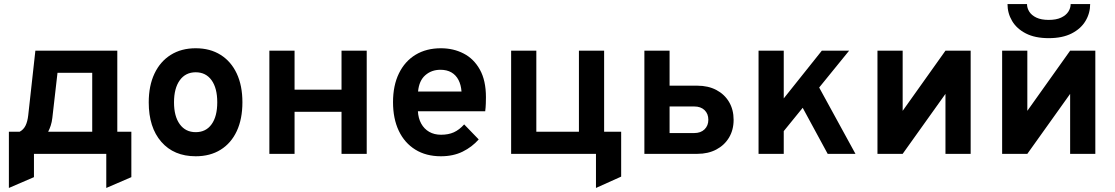

<svg xmlns="http://www.w3.org/2000/svg" viewBox="-20 -762 5524 951"><path d="M24 169V-109.6H77.6Q96.5 -119.8 106.5 -139.9Q116.4 -160 119.8 -190.8L155.2 -511H561V-109.6H630.6V115.4L506.4 169V0H148.2V115.4ZM218.6 -109.6H436.8V-401.4H264.8L239.2 -177.8Q236.8 -157.2 231.3 -140.3Q225.8 -123.4 218.6 -109.6Z M949.3 12Q841.3 12 779 -59.5Q716.7 -130.9 716.7 -255Q716.7 -337.2 745.1 -397.4Q773.5 -457.5 825.8 -490.2Q878 -523 949.3 -523Q1020.5 -523 1072.5 -490.4Q1124.4 -457.9 1152.6 -397.9Q1180.7 -337.9 1180.7 -255.4Q1180.7 -172.6 1152.8 -112.7Q1124.8 -52.7 1072.8 -20.4Q1020.9 12 949.3 12ZM949.3 -107.4Q1000 -107.4 1028 -146.4Q1056.1 -185.3 1056.1 -255.4Q1056.1 -325.7 1027.8 -364.9Q999.4 -404 949.3 -404Q899 -404 870.5 -364.5Q841.9 -325 841.9 -255Q841.9 -185.8 870.5 -146.6Q899 -107.4 949.3 -107.4Z M1314.2 0V-511H1439V-317.8H1671.6V-511H1796.4V0H1671.6V-208.2H1439V0Z M2163.9 12Q2090.3 12 2037.1 -21Q1983.8 -54 1955.2 -114.2Q1926.7 -174.4 1926.7 -256Q1926.7 -338.7 1956 -398.6Q1985.2 -458.5 2038.4 -490.8Q2091.7 -523 2163.9 -523Q2225.9 -523 2276.4 -496.9Q2327 -470.9 2356.9 -417.1Q2386.9 -363.4 2386.9 -280.6Q2386.9 -267.4 2386.3 -248.6Q2385.7 -229.9 2383.3 -211H2049.9Q2051.9 -175.9 2066.3 -149.8Q2080.7 -123.6 2105.7 -109.1Q2130.7 -94.6 2164.7 -94.6Q2201.1 -94.6 2227.9 -106.7Q2254.8 -118.8 2279.1 -145.8L2351.1 -71.4Q2318.1 -33.9 2271.5 -10.9Q2224.9 12 2163.9 12ZM2050.7 -308.6H2265.9Q2263.5 -341.9 2250.9 -366.1Q2238.3 -390.3 2215.9 -403.4Q2193.5 -416.4 2161.5 -416.4Q2117.4 -416.4 2086.5 -389.4Q2055.6 -362.4 2050.7 -308.6Z M2511.7 0V-511H2636.5V-109.6H2847.5V-511H2972.3V0ZM2931.9 169V0H2884.5V-109.6H3056.7V112.8Z M3171.7 0V-511H3296.5V-337.6H3434.1Q3487.5 -337.6 3528 -316.4Q3568.5 -295.1 3591.1 -257Q3613.7 -218.8 3613.7 -168.4Q3613.7 -118.5 3590.9 -80.5Q3568.2 -42.6 3527.8 -21.3Q3487.4 0 3434.1 0ZM3296.5 -103H3418.9Q3450.8 -103 3469.7 -121.3Q3488.5 -139.7 3488.5 -168.8Q3488.5 -198.5 3469.7 -216.6Q3450.8 -234.6 3418.9 -234.6H3296.5Z M3827.4 -70V-231.2L4050.6 -511H4185.8ZM3737.2 0V-511H3862V0ZM4079.6 0 3931.6 -272.8 4013 -373.2 4217.2 0Z M4326.2 0V-511H4451V-213L4663 -511H4787.8V0H4663V-297L4451 0Z M4943.7 0V-511H5068.5V-213L5280.5 -511H5405.3V0H5280.5V-297L5068.5 0ZM5174.5 -573Q5106.7 -573 5061.3 -596.3Q5015.9 -619.6 4993.1 -658.1Q4970.3 -696.6 4970.3 -742H5066.9Q5066.9 -722 5078.3 -704Q5089.7 -686 5113.5 -674.7Q5137.4 -663.4 5174.5 -663.4Q5211.6 -663.4 5235.7 -674.7Q5259.8 -686 5271.5 -704Q5283.1 -722 5283.1 -742H5379.7Q5379.7 -696.6 5356.6 -658.1Q5333.6 -619.6 5288 -596.3Q5242.3 -573 5174.5 -573Z"/></svg>

Font: Overpass
Style: Regular
Weight: 400
Designer: Delve Withrington, Dave Bailey, Thomas Jockin
Foundry: Delve Fonts LLC
Version: Version 4.000